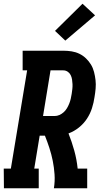

<svg xmlns="http://www.w3.org/2000/svg" viewBox="-35 -1006 555 1026"><path d="M-14 0 -15 -105H23L110 -630H86V-735H303Q326 -735 348 -731.5Q370 -728 389.5 -718.5Q409 -709 424.5 -694Q440 -679 451 -661Q462 -643 467.5 -621.5Q473 -600 475.5 -578Q478 -556 476 -533Q474 -510 470 -487Q466 -458 456.5 -428Q447 -398 429.5 -371.5Q412 -345 386.5 -324.5Q361 -304 331 -293Q349 -248 362 -201Q375 -154 380 -105H431V0H253Q259 -37 256.5 -74Q254 -111 247 -146Q240 -181 229 -215Q218 -249 205 -281H177L148 -105H172V0ZM195 -386H257Q270 -386 282.5 -391.5Q295 -397 305.5 -406.5Q316 -416 323 -428Q330 -440 335 -452.5Q340 -465 343 -478Q346 -491 348 -504Q350 -517 351.5 -530Q353 -543 352.5 -556Q352 -569 350 -581.5Q348 -594 342.5 -605Q337 -616 326.5 -623Q316 -630 303 -630H235ZM314 -789 259 -841 406 -986 473 -924Z"/></svg>

Font: Iosevka Curly Slab Extrabold
Style: Italic
Weight: 800
Italic angle: -9°
Monospace: yes
Designer: Belleve Invis
Foundry: Belleve Invis
Version: Version 22.1.2; ttfautohint (v1.8.4)